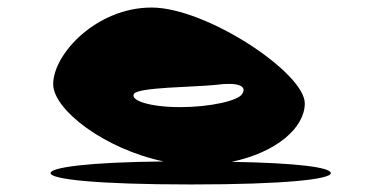

<svg xmlns="http://www.w3.org/2000/svg" viewBox="-20 -733 1002 509"><path d="M114 -274C114 -258 234 -244 486 -244C738 -244 857 -258 857 -274C857 -289 771 -301 594 -304C714 -329 788 -395 788 -459C788 -540 527 -713 382 -713C236 -713 121 -590 121 -510C121 -442 257 -338 414 -305C212 -303 114 -289 114 -274ZM335 -484C345 -502 497 -502 552 -508C611 -516 636 -505 622 -484C612 -466 537 -449 458 -449C379 -449 325 -466 335 -484Z"/></svg>

Font: Ampere
Style: UltExt
Weight: 400
Version: Version 1